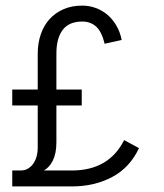

<svg xmlns="http://www.w3.org/2000/svg" viewBox="-20 -668 586 688"><path d="M23.9 -347.2H115.2V-476.1Q115.2 -513.2 126.2 -545.2Q137.2 -577.1 157.7 -599.6Q178.2 -622.1 207.5 -635Q236.8 -647.9 274.9 -647.9Q299.8 -647.9 323 -639.4Q346.2 -630.9 364.5 -615.5Q382.8 -600.1 396.5 -577.1Q410.2 -554.2 416 -524.9L355 -511.2Q344.2 -555.2 324.2 -573Q304.2 -590.8 274.9 -590.8Q227.1 -590.8 204.6 -560.8Q182.1 -530.8 182.1 -476.1V-347.2H272.9V-290H182.1V-158.2Q182.1 -119.1 169.7 -93.5Q157.2 -67.9 137.2 -57.1H237.8Q370.1 -57.1 424.8 -166L478 -137.2Q445.8 -67.9 382.3 -33.9Q318.8 0 237.8 0H23.9V-57.1H54.2Q70.8 -57.1 82.5 -65.2Q94.2 -73.2 101.6 -85.2Q108.9 -97.2 112.1 -111.1Q115.2 -125 115.2 -136.2V-290H23.9Z"/></svg>

Font: Anonymous Pro
Style: Regular
Weight: 400
Monospace: yes
Designer: Mark Simonson
Version: Version 1.002